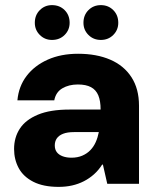

<svg xmlns="http://www.w3.org/2000/svg" viewBox="-20 -718 603 750"><path d="M209 12Q149 12 110 -8Q71 -28 53 -61.5Q35 -95 35 -136Q35 -181 57.5 -215.5Q80 -250 128 -270Q176 -290 251 -290H373Q373 -324 364 -345.5Q355 -367 335.5 -377.5Q316 -388 284 -388Q249 -388 223.5 -373Q198 -358 192 -326H48Q53 -381 84 -421.5Q115 -462 166.5 -485Q218 -508 285 -508Q357 -508 410.5 -485Q464 -462 493.5 -416.5Q523 -371 523 -305V0H399L382 -75H379Q365 -53 347 -37Q329 -21 307.5 -10Q286 1 261.5 6.5Q237 12 209 12ZM259 -102Q283 -102 301.5 -110Q320 -118 333 -131.5Q346 -145 354 -163Q362 -181 366 -202H269Q243 -202 226.5 -195.5Q210 -189 202 -177.5Q194 -166 194 -150Q194 -134 202 -123.5Q210 -113 225 -107.5Q240 -102 259 -102ZM183 -562Q155 -562 135.5 -581.5Q116 -601 116 -629Q116 -659 135.5 -678.5Q155 -698 183 -698Q213 -698 232.5 -678.5Q252 -659 252 -629Q252 -601 232.5 -581.5Q213 -562 183 -562ZM374 -562Q345 -562 325.5 -581.5Q306 -601 306 -629Q306 -659 325.5 -678.5Q345 -698 374 -698Q403 -698 422.5 -678.5Q442 -659 442 -629Q442 -601 422.5 -581.5Q403 -562 374 -562Z"/></svg>

Font: DM Sans 9pt 36pt Black
Style: Regular
Weight: 900
Version: Version 4.004;gftools[0.9.30]